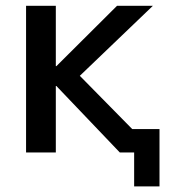

<svg xmlns="http://www.w3.org/2000/svg" viewBox="-20 -540 616 680"><path d="M72.3 0V-519.5H177.7V-305.7H179.7L394.5 -519.5H521.5L262.7 -271.5L448.2 -83H544.9V120.1H455.1V0H404.3L179.7 -235.4H177.7V0Z"/></svg>

Font: GenEi M Gothic v2 Medium
Style: Regular
Weight: 500
Version: Version 2.0